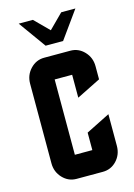

<svg xmlns="http://www.w3.org/2000/svg" viewBox="-113 -790 595 850"><g transform="rotate(-15 185.0 -365.0)"><path d="M230 -605H149.9L60.1 -730H125L189.9 -665L254.9 -730H319.8ZM230 -185.1 339.8 -240.2V-95.2Q339.8 -55.2 313.5 -27.3Q287.6 0 250 0H129.9Q92.8 0 66.4 -27.8Q40 -55.7 40 -95.2V-460Q40 -499.5 66.4 -527.3Q92.8 -555.2 129.9 -555.2H250Q287.1 -555.2 313.5 -527.3Q339.8 -499.5 339.8 -460V-399.9L230 -345.2V-450.2H149.9V-105H230Z"/></g></svg>

Font: Horta
Style: Regular
Weight: 600
Width: 3
Version: Version 0.11